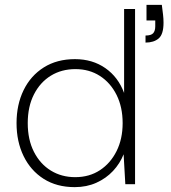

<svg xmlns="http://www.w3.org/2000/svg" viewBox="-20 -757 702 789"><path d="M287 12Q213 12 159.5 -22Q106 -56 77 -115.5Q48 -175 48 -251Q48 -327 77 -386.5Q106 -446 160 -480Q214 -514 288 -514Q360 -514 413 -477Q466 -440 490 -375V-720H535V0H495L488 -123Q473 -85 444.5 -54.5Q416 -24 376 -6Q336 12 287 12ZM289 -29Q347 -29 390.5 -57.5Q434 -86 459 -136Q484 -186 484 -251Q484 -317 459 -367Q434 -417 390.5 -445Q347 -473 290 -473Q233 -473 189 -446Q145 -419 119.5 -369Q94 -319 94 -251Q94 -183 119.5 -133Q145 -83 189 -56Q233 -29 289 -29ZM578 -582V-611Q601 -611 609.5 -620.5Q618 -630 618 -649V-673H582V-737H645Q648 -714 650 -697Q652 -680 652 -664Q652 -616 632 -599Q612 -582 578 -582Z"/></svg>

Font: DM Sans 16pt ExtraLight
Style: Regular
Weight: 250
Version: Version 4.004;gftools[0.9.30]